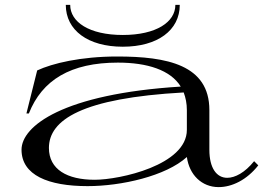

<svg xmlns="http://www.w3.org/2000/svg" viewBox="-20 -746 1104 785"><path d="M338 15C476 15 658 -26 744 -104C754 -31 805 19 874 19C928 19 989 -10 1036 -70L1019 -87C981 -40 941 -19 909 -19C866 -19 836 -58 836 -134V-296C836 -481 663 -515 459 -515C310 -515 194 -487 132 -458L88 -282H98C152 -419 269 -490 462 -490C582 -490 677 -460 719 -392C236 -362 68 -230 68 -134C68 -30 177 15 338 15ZM367 -11C255 -11 180 -53 180 -141C180 -256 315 -345 731 -368C739 -347 744 -323 744 -296V-215C744 -71 470 -11 367 -11ZM267 -726H249C249 -622 340 -555 482 -555C624 -555 715 -622 715 -726H697C697 -656 619 -603 482 -603C345 -603 267 -656 267 -726Z"/></svg>

Font: Sprat Extended
Style: Regular
Weight: 400
Width: 9
Designer: Ethan Nakache
Foundry: Collletttivo
Version: Version 2.000;Glyphs 3.2 (3217)